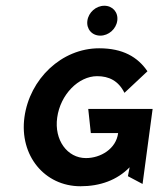

<svg xmlns="http://www.w3.org/2000/svg" viewBox="-20 -640 551 668"><path d="M511 -261H287L296 -177H391C384 -122 330 -90 279 -90C214 -90 168 -153 179 -231C190 -311 253 -375 318 -375C359 -375 392 -359 413 -317L493 -392C459 -442 407 -472 325 -472C194 -472 83 -365 65 -232C47 -99 135 8 260 8C328 8 387 -13 431 -58L425 -27L476 0ZM343 -620C314 -620 288 -597 284 -568C280 -539 300 -516 329 -516C358 -516 384 -539 388 -568C392 -597 372 -620 343 -620Z"/></svg>

Font: Hussar Tani
Style: Kurs
Weight: 700
Foundry: Cannot Into Space Fonts
Version: Version 0.92